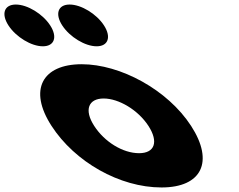

<svg xmlns="http://www.w3.org/2000/svg" viewBox="-370 -811 1051 846"><path d="M-300.3 -791C-351.3 -791 -365.8 -750 -332.8 -699C-299.7 -648 -232.2 -607 -181.2 -607C-130.2 -607 -115.7 -648 -148.8 -699C-181.8 -750 -249.3 -791 -300.3 -791ZM-63.3 -791C-114.3 -791 -128.8 -750 -95.8 -699C-62.7 -648 4.8 -607 55.8 -607C106.8 -607 121.3 -648 88.2 -699C55.2 -750 -12.3 -791 -63.3 -791ZM-142.8 -256C-246.5 -416 -183 -528 -10 -528C160 -528 368.5 -416 472.2 -256C574.5 -98 518.7 15 341.7 15C156.7 15 -40.5 -98 -142.8 -256ZM45.2 -256C90.5 -186 170.9 -136 242.9 -136C311.9 -136 329.5 -186 284.2 -256C238.2 -327 152.8 -377 86.8 -377C19.8 -377 -0.8 -327 45.2 -256Z"/></svg>

Font: Hussar
Style: BdOpOblSeven
Weight: 700
Foundry: Cannot Into Space Fonts
Version: Version 2.00